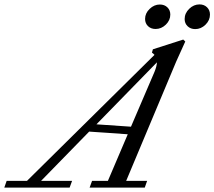

<svg xmlns="http://www.w3.org/2000/svg" viewBox="-88 -857 979 877"><path d="M803.7 -724.1Q782.7 -724.1 769 -737.1Q755.4 -750 755.4 -770Q755.4 -796.4 776.1 -816.7Q796.9 -836.9 823.2 -836.9Q844.2 -836.9 857.7 -823.7Q871.1 -810.5 871.1 -790.5Q871.1 -764.2 850.6 -744.1Q830.1 -724.1 803.7 -724.1ZM622.6 -724.6Q601.6 -724.6 588.1 -737.5Q574.7 -750.5 574.7 -770.5Q574.7 -796.4 595.5 -816.4Q616.2 -836.4 642.1 -836.4Q663.1 -836.4 676.5 -823.5Q689.9 -810.5 689.9 -790.5Q689.9 -764.2 669.4 -744.4Q648.9 -724.6 622.6 -724.6ZM-68.4 0 -57.6 -30.8H35.2L617.7 -606.4Q612.3 -612.3 606 -616.7L610.4 -631.8L749 -676.3L758.3 -667.5Q722.7 -590.3 716.8 -575.7L488.3 -30.8H584L573.2 0H321.3L332.5 -30.8H404.8L495.6 -243.7L319.3 -255.9L99.6 -30.8H241.2L230 0ZM617.7 -528.8Q627.9 -553.7 628.9 -572.3L352.5 -289.1L510.3 -278.3Z"/></svg>

Font: Elstob 10pt
Style: Italic
Weight: 400
Italic angle: -20°
Designer: Peter S. Baker
Version: Version 1.015